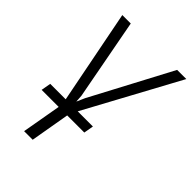

<svg xmlns="http://www.w3.org/2000/svg" viewBox="-214 -626 926 926"><g transform="rotate(45 249.5 -162.5)"><path d="M333.5 2H216.8L182.1 202.6H123.5L158.7 2H42.5L51.3 -47.9H156.7L62.5 -528.3H120.1L198.2 -113.8L200.7 -76.2L219.2 -118.2L436.5 -528.3H499L238.8 -47.9H342.3Z"/></g></svg>

Font: Roboto Light
Style: Italic
Weight: 300
Italic angle: -12°
Designer: Google
Version: Version 2.134; 2016; ttfautohint (v1.6)